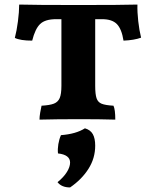

<svg xmlns="http://www.w3.org/2000/svg" viewBox="-20 -522 684 841"><path d="M598 -357Q568 -346 521 -344Q513 -395 492 -416.5Q471 -438 427 -438H397V-146Q397 -109 403 -91.5Q409 -74 425.5 -67.5Q442 -61 477 -59Q485 -42 485 2Q417 0 330 0Q227 0 153 2Q153 -11 156 -28.5Q159 -46 162 -59Q198 -61 216 -68Q234 -75 241.5 -92.5Q249 -110 249 -146V-438H226Q178 -438 156 -417Q134 -396 121 -344Q69 -344 45 -356Q53 -386 58.5 -428Q64 -470 64 -502Q131 -500 325 -500Q516 -500 582 -502Q581 -470 585.5 -429.5Q590 -389 598 -357ZM397 116Q397 171 367.5 217.5Q338 264 287 299Q250 299 232 276Q259 254 273 231.5Q287 209 287 190Q287 156 234 150Q232 131 235.5 109.5Q239 88 247 70Q313 65 352 40Q376 47 386.5 65.5Q397 84 397 116Z"/></svg>

Font: Vollkorn SC
Style: Bold
Weight: 700
Designer: Friedrich Althausen
Foundry: Friedrich Althausen
Version: Version 4.015